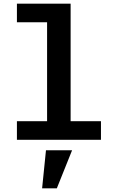

<svg xmlns="http://www.w3.org/2000/svg" viewBox="-20 -760 640 1044"><path d="M230 57H372L289 264H209ZM72 -101H236V-639H72V-740H364V-101H529V0H72Z"/></svg>

Font: IBM Plex Mono SmBld
Style: Regular
Weight: 600
Monospace: yes
Designer: Mike Abbink, Paul van der Laan, Pieter van Rosmalen
Foundry: Bold Monday
Version: Version 2.3